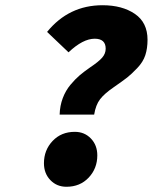

<svg xmlns="http://www.w3.org/2000/svg" viewBox="-20 -702 640 734"><path d="M208 -264Q209 -298 220 -327Q231 -356 249.5 -378Q268 -400 284.5 -414Q301 -428 324 -444Q357 -466 370.5 -481.5Q384 -497 384 -516Q384 -554 342 -554Q297 -554 242 -502L160 -580Q243 -682 372 -682Q447 -682 495.5 -649Q544 -616 544 -550Q544 -517 535.5 -491Q527 -465 504.5 -441.5Q482 -418 466 -405.5Q450 -393 414 -368Q379 -344 362.5 -322.5Q346 -301 340 -264ZM234 12Q197 12 172.5 -13.5Q148 -39 148 -78Q148 -128 181 -163Q214 -198 266 -198Q303 -198 327.5 -172.5Q352 -147 352 -108Q352 -58 319 -23Q286 12 234 12Z"/></svg>

Font: TypoPRO Source Code Pro
Style: Italic
Weight: 900
Italic angle: -11°
Monospace: yes
Designer: Paul D. Hunt, Teo Tuominen
Foundry: Adobe Systems Incorporated
Version: Version 1.030;PS 1.0;hotconv 1.0.84;makeotf.lib2.5.63406